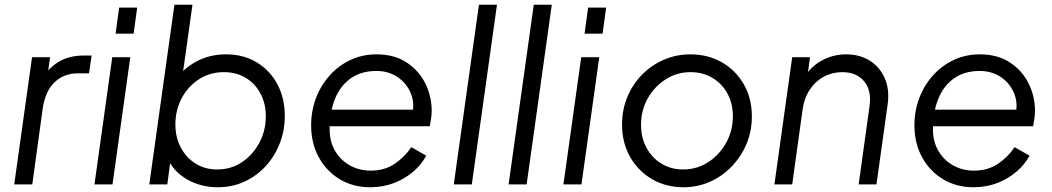

<svg xmlns="http://www.w3.org/2000/svg" viewBox="-20 -777 4434 809"><path d="M40 0 115 -536H191L179 -448L169 -461Q194 -499 235.5 -521Q277 -543 332 -543H366L355 -468H308Q250 -468 210.5 -431Q171 -394 160 -320L116 0Z M378 0 453 -536H529L454 0ZM467 -635 482 -745H558L543 -635Z M897 12Q827 12 769.5 -20.5Q712 -53 686 -110L701 -120L685 0H609L715 -757H791L743 -416L718 -438Q753 -489 808.5 -518.5Q864 -548 932 -548Q1007 -548 1063 -513.5Q1119 -479 1149.5 -420.5Q1180 -362 1180 -289Q1180 -228 1159 -173.5Q1138 -119 1099.5 -77Q1061 -35 1009.5 -11.5Q958 12 897 12ZM895 -63Q954 -63 1000 -94Q1046 -125 1073 -176Q1100 -227 1100 -287Q1100 -341 1077.5 -383Q1055 -425 1015.5 -449Q976 -473 923 -473Q864 -473 817.5 -442.5Q771 -412 745 -362Q719 -312 719 -253Q719 -198 742 -155Q765 -112 804.5 -87.5Q844 -63 895 -63Z M1540 12Q1468 12 1412 -21.5Q1356 -55 1323.5 -114Q1291 -173 1291 -249Q1291 -310 1311.5 -364Q1332 -418 1369.5 -459.5Q1407 -501 1457 -524.5Q1507 -548 1567 -548Q1641 -548 1693 -514Q1745 -480 1772 -425.5Q1799 -371 1799 -310Q1799 -294 1796 -275Q1793 -256 1791 -245H1338L1343 -315H1753L1715 -286Q1729 -339 1711.5 -382.5Q1694 -426 1655.5 -452Q1617 -478 1566 -478Q1502 -478 1458 -447Q1414 -416 1391.5 -360.5Q1369 -305 1369 -232Q1369 -179 1393 -139.5Q1417 -100 1456 -79Q1495 -58 1541 -58Q1600 -58 1642.5 -86.5Q1685 -115 1713 -157L1776 -121Q1757 -85 1722 -54.5Q1687 -24 1640.5 -6Q1594 12 1540 12Z M1892 0 1998 -757H2074L1968 0Z M2123 0 2229 -757H2305L2199 0Z M2354 0 2429 -536H2505L2430 0ZM2443 -635 2458 -745H2534L2519 -635Z M2859 12Q2787 12 2728.5 -21.5Q2670 -55 2635.5 -115Q2601 -175 2601 -253Q2601 -314 2623 -367.5Q2645 -421 2684.5 -461.5Q2724 -502 2776.5 -525Q2829 -548 2889 -548Q2963 -548 3021.5 -514.5Q3080 -481 3114 -422Q3148 -363 3148 -286Q3148 -225 3125.5 -171Q3103 -117 3063 -75.5Q3023 -34 2971 -11Q2919 12 2859 12ZM2858 -63Q2917 -63 2964.5 -94Q3012 -125 3040 -176Q3068 -227 3068 -287Q3068 -341 3045 -383Q3022 -425 2981.5 -449Q2941 -473 2890 -473Q2832 -473 2784.5 -442.5Q2737 -412 2709 -362Q2681 -312 2681 -251Q2681 -197 2704 -154.5Q2727 -112 2767 -87.5Q2807 -63 2858 -63Z M3243 0 3318 -536H3393L3379 -432L3362 -438Q3388 -490 3437.5 -519Q3487 -548 3545 -548Q3603 -548 3645.5 -521Q3688 -494 3708.5 -446Q3729 -398 3720 -336L3673 0H3598L3644 -331Q3653 -396 3621 -434.5Q3589 -473 3529 -473Q3487 -473 3451.5 -454Q3416 -435 3392.5 -400Q3369 -365 3362 -317L3318 0Z M4082 12Q4010 12 3954 -21.5Q3898 -55 3865.5 -114Q3833 -173 3833 -249Q3833 -310 3853.5 -364Q3874 -418 3911.5 -459.5Q3949 -501 3999 -524.5Q4049 -548 4109 -548Q4183 -548 4235 -514Q4287 -480 4314 -425.5Q4341 -371 4341 -310Q4341 -294 4338 -275Q4335 -256 4333 -245H3880L3885 -315H4295L4257 -286Q4271 -339 4253.5 -382.5Q4236 -426 4197.5 -452Q4159 -478 4108 -478Q4044 -478 4000 -447Q3956 -416 3933.5 -360.5Q3911 -305 3911 -232Q3911 -179 3935 -139.5Q3959 -100 3998 -79Q4037 -58 4083 -58Q4142 -58 4184.5 -86.5Q4227 -115 4255 -157L4318 -121Q4299 -85 4264 -54.5Q4229 -24 4182.5 -6Q4136 12 4082 12Z"/></svg>

Font: Plus Jakarta Sans
Style: Italic
Weight: 400
Italic angle: -8°
Designer: Gumpita Rahayu
Foundry: Tokotype
Version: Version 2.006